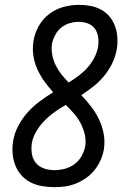

<svg xmlns="http://www.w3.org/2000/svg" viewBox="-20 -763 540 791"><path d="M204 8Q178 8 152.5 3.5Q127 -1 105.5 -12Q84 -23 68 -41Q52 -59 43 -82Q34 -105 32 -130.5Q30 -156 34 -181Q39 -213 54.5 -243Q70 -273 92.5 -298.5Q115 -324 142.5 -344.5Q170 -365 199 -383Q180 -404 163 -427.5Q146 -451 134 -477.5Q122 -504 117.5 -533.5Q113 -563 118 -594Q123 -626 139.5 -655.5Q156 -685 183 -705.5Q210 -726 242 -734.5Q274 -743 306 -743Q330 -743 353.5 -738.5Q377 -734 397 -723Q417 -712 431.5 -694.5Q446 -677 454 -655Q462 -633 463.5 -608.5Q465 -584 461 -560Q456 -531 443 -503.5Q430 -476 410 -451.5Q390 -427 365.5 -407.5Q341 -388 315 -371Q336 -349 355 -324.5Q374 -300 387.5 -272Q401 -244 407 -212.5Q413 -181 408 -148Q404 -125 394.5 -103.5Q385 -82 370 -63Q355 -44 335 -30Q315 -16 293 -7Q271 2 248.5 5Q226 8 204 8ZM263 -423Q284 -436 304 -451Q324 -466 340.5 -484.5Q357 -503 368.5 -525Q380 -547 384 -570Q387 -589 384.5 -609Q382 -629 371.5 -644Q361 -659 343 -666Q325 -673 305 -673Q286 -673 267 -667.5Q248 -662 232.5 -649.5Q217 -637 207.5 -619Q198 -601 194 -582Q191 -558 195.5 -535.5Q200 -513 210 -493Q220 -473 234 -455.5Q248 -438 263 -423ZM204 -62Q225 -62 246.5 -67.5Q268 -73 286 -86Q304 -99 315.5 -119Q327 -139 331 -160Q335 -186 329 -210.5Q323 -235 311.5 -256.5Q300 -278 284 -296Q268 -314 251 -331Q227 -317 204.5 -301Q182 -285 162.5 -265Q143 -245 129 -221Q115 -197 111 -172Q108 -150 111.5 -128.5Q115 -107 128 -91.5Q141 -76 161.5 -69Q182 -62 204 -62Z"/></svg>

Font: Iosevka Curly Slab Oblique
Style: Regular
Weight: 400
Italic angle: -9°
Monospace: yes
Designer: Belleve Invis
Foundry: Belleve Invis
Version: Version 11.1.0; ttfautohint (v1.8.3)